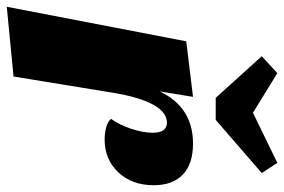

<svg xmlns="http://www.w3.org/2000/svg" viewBox="-159 -663 839 567"><g transform="rotate(90 260.5 -379.5)"><path d="M401 -530Q461 -530 492.5 -500Q524 -470 524 -414Q524 -350 486 -309.5Q448 -269 389 -269Q370 -269 353 -273.5Q336 -278 328 -288Q345 -311 357 -346.5Q369 -382 369 -411Q369 -453 339 -453Q309 -453 286.5 -413Q264 -373 251 -294L203 0L-3 20L99 -510L263 -530L247 -432Q294 -530 401 -530ZM458 -779 488 -733 331 -597H266L143 -733L193 -779L310 -707Z"/></g></svg>

Font: Sansita ExtraBold Italic
Style: Regular
Weight: 800
Italic angle: -11°
Designer: Pablo Cosgaya
Foundry: Omnibus-Type
Version: Version 1.006